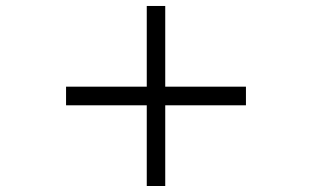

<svg xmlns="http://www.w3.org/2000/svg" viewBox="-20 -620 1040 640"><path d="M530.8 -269V0H469.2V-269H200.2V-331.1H469.2V-600.1H530.8V-331.1H799.8V-269Z"/></svg>

Font: BabelStone Ogham Pictish
Style: Italic
Weight: 400
Italic angle: -30°
Designer: Andrew West
Foundry: BabelStone
Version: Version 1.02 March 14, 2022